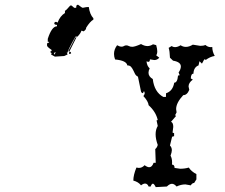

<svg xmlns="http://www.w3.org/2000/svg" viewBox="-20 -766 929 791"><path d="M299.3 -746.1H302.2Q317.4 -733.9 321.3 -733.9Q335.9 -737.3 345.7 -737.3Q350.1 -706.1 364.7 -690.9V-685.1Q351.1 -677.7 335 -651.9Q335 -642.6 323.7 -636.7Q318.4 -639.6 315.4 -639.6Q313 -629.4 299.3 -615.2H291Q258.3 -558.1 258.3 -547.9L254.9 -551.3L258.3 -541.5L244.6 -535.2L206.1 -532.7L190.4 -541.5L192.9 -547.9Q187.5 -547.9 187.5 -554.2Q192.9 -554.2 192.9 -560.1Q173.8 -573.2 173.8 -578.1V-584.5Q173.8 -590.3 182.1 -590.3V-593.8H176.8V-606Q193.4 -657.7 214.8 -657.7V-663.6Q203.6 -663.6 203.6 -669.9Q204.6 -675.8 209.5 -675.8H211.9L217.3 -672.9Q227.5 -700.2 247.6 -712.4V-721.7Q251 -721.7 269.5 -743.2H274.9L285.6 -733.9H293.9Q293.9 -746.1 299.3 -746.1ZM206.1 -551.3 201.7 -543.9 205.6 -541.5 209 -551.3ZM265.1 -552.7H268.1Q272.9 -551.8 272.9 -546.4L268.1 -543.5H265.1ZM295.4 -612.8 265.6 -553.7 261.2 -554.7 290.5 -611.3ZM621.6 4.9Q614.7 -9.3 609.9 -9.3Q605 -9.3 600.6 2.4H592.3Q587.4 -9.8 577.6 -9.8Q570.3 -9.8 561 -2.4Q550.3 -16.6 529.3 -22Q529.3 -44.9 542 -75.7L552.2 -74.2Q565.4 -74.2 575.7 -85.4Q586.9 -77.1 594.7 -77.1Q606.4 -77.1 612.8 -95.2H621.6L619.6 -151.9Q627 -157.7 629.9 -168.9Q621.1 -192.9 621.1 -212.9Q621.1 -232.4 629.9 -247.1L625 -270L629.9 -271.5Q622.1 -305.7 592.3 -332.5Q590.8 -348.6 570.8 -370.1Q576.2 -377 576.2 -383.3L573.2 -391.1Q570.3 -382.3 566.9 -382.3Q564 -382.3 561 -388.7L548.3 -450.2Q540 -454.1 536.1 -461.9Q532.2 -469.7 528.6 -477.3Q524.9 -484.9 519.8 -490.7Q514.6 -496.6 504.4 -496.6Q501.5 -516.6 454.1 -521Q449.7 -532.7 449.7 -543.9Q449.7 -562.5 462.4 -579.6Q473.1 -573.7 481 -573.7Q486.8 -573.7 490.7 -576.4Q494.6 -579.1 500.5 -579.1Q505.9 -579.1 511.2 -576.2Q516.6 -573.2 524.9 -573.2Q535.6 -573.2 561 -584.5Q575.2 -576.2 587.4 -576.2Q599.1 -576.2 610.4 -583.5L623.5 -580.1Q627.9 -564.5 627.9 -554.7Q627.9 -543.9 623.5 -538.1L636.2 -528.3Q627.9 -518.6 615.7 -518.6L597.7 -521.5Q597.7 -511.2 590.8 -511.2L583.5 -513.2Q585.9 -493.2 596.7 -484.4Q591.8 -475.1 591.8 -466.3Q591.8 -450.7 609.4 -440.4Q615.7 -386.7 652.8 -366.7H663.6L664.1 -381.8Q691.9 -390.6 697.8 -425.3Q710.9 -425.3 713.4 -454.6L720.2 -456.1L715.8 -467.3Q725.1 -481 725.1 -492.2Q725.1 -510.7 692.9 -516.1L680.2 -528.3Q679.2 -556.6 674.8 -568.8L687 -576.2Q693.4 -571.8 700.7 -571.8Q711.9 -571.8 724.1 -579.6Q733.9 -572.8 745.6 -572.8Q759.3 -572.8 774.4 -582L805.2 -577.1Q818.4 -577.1 826.7 -580.6Q835.9 -571.8 848.6 -571.8L854.5 -572.3Q854.5 -553.2 864.7 -535.6Q844.7 -532.2 827.1 -518.6L824.7 -522.5Q820.8 -522.5 812 -503.9L801.8 -513.7L797.9 -496.6Q777.8 -488.8 776.9 -462.4Q766.6 -462.4 766.1 -442.9L774.4 -438Q756.8 -425.3 756.8 -409.7L759.8 -396Q751 -374 734.9 -374Q705.6 -342.3 705.6 -316.4L707.5 -303.2L701.2 -291L705.6 -288.6L684.6 -264.2Q693.8 -260.7 693.8 -243.2L690.9 -219.7L697.3 -217.3V-205.1L689 -202.6L680.2 -166.5Q688 -158.7 688 -147Q688 -139.6 682.6 -124.5Q689 -113.8 689 -96.2L688.5 -87.9Q699.2 -87.9 699.2 -74.2L722.2 -70.8Q741.7 -70.8 757.8 -75.7Q768.1 -59.6 789.1 -48.8V-26.9L779.8 -12.2Q771.5 -12.2 766.1 -2.4L743.7 -6.3Q725.6 -6.3 707.5 2.4Q697.8 -8.8 688.5 -8.8Q678.7 -8.8 667.5 2.4Z"/></svg>

Font: Truetypewriter PolyglOTT
Style: Regular
Weight: 400
Designer: Sergey Beatoff a.k.a. Sam_T
Version: Version 3.76